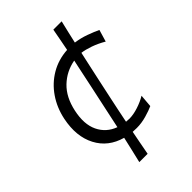

<svg xmlns="http://www.w3.org/2000/svg" viewBox="-225 -717 946 946"><g transform="rotate(-45 248.5 -243.5)"><path d="M169 137Q177.5 101.5 185.5 67.2Q193.5 33 201 -0.5Q114.5 -24.5 76 -98.2Q37.5 -172 58.5 -275Q72 -340 106.8 -390.5Q141.5 -441 193 -471.2Q244.5 -501.5 308.5 -505.5Q314 -534.5 319.8 -564Q325.5 -593.5 331 -624H389Q381.5 -593 374.5 -563Q367.5 -533 361 -504Q397.5 -499 431.8 -486.5Q466 -474 490.5 -462.5L472 -400Q438.5 -419.5 405.8 -431Q373 -442.5 348 -445.5Q339.5 -408 331.5 -370.2Q323.5 -332.5 315 -294.5L293 -192Q285.5 -156.5 278 -121Q270.5 -85.5 263.5 -50Q275 -49 287.5 -48.5Q315.5 -49 348.5 -59.8Q381.5 -70.5 408 -86.5L402.5 -20Q382.5 -10.5 347.8 -0.5Q313 9.5 279.5 9.5Q265 9.5 251.5 8.5Q245.5 40 239.2 72Q233 104 227 137ZM124 -266.5Q107 -187.5 132.2 -134.8Q157.5 -82 214.5 -61Q221.5 -94 228.5 -126.8Q235.5 -159.5 242.5 -192L264.5 -294.5Q272.5 -332 280.2 -369Q288 -406 296 -443.5Q232.5 -432 186.5 -388Q140.5 -344 124 -266.5Z"/></g></svg>

Font: Commissioner Flair Light
Style: Italic
Weight: 300
Italic angle: -12°
Designer: Kostas Bartsokas
Foundry: Kostas Bartsokas
Version: Version 1.000; ttfautohint (v1.8.3)